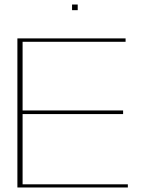

<svg xmlns="http://www.w3.org/2000/svg" viewBox="-20 -830 631 850"><path d="M57 0V-660H536V-645H80V-341H525V-325H80V-14H546V0ZM299 -785V-810H324V-785Z"/></svg>

Font: Panamera Thin
Style: Regular
Weight: 100
Designer: Bastien Sozeau
Foundry: NBR — Bastien Sozeau
Version: Version 3.003;gftools[0.9.33]